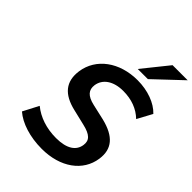

<svg xmlns="http://www.w3.org/2000/svg" viewBox="-270 -1082 1221 1221"><g transform="rotate(45 341.0 -471.5)"><path d="M334 10.7C501 10.7 619.1 -75.2 637.7 -204.6C652.3 -305.2 600.1 -366.2 476.6 -396.5L371.6 -420.4C302.7 -436 279.3 -465.8 285.6 -513.2C294.9 -576.2 352.5 -616.7 440.4 -616.7C516.1 -616.7 578.1 -593.3 625 -547.9L679.2 -648.4C631.8 -698.7 549.3 -729.5 457 -729.5C294.9 -729.5 172.4 -639.6 153.3 -505.9C138.7 -400.9 189.9 -337.4 308.6 -310.1L413.1 -285.2C486.3 -268.1 511.7 -241.7 504.9 -195.3C497.1 -138.7 447.8 -102.1 350.1 -102.1C262.7 -102.1 188 -127.9 131.8 -173.8L77.1 -68.8C133.8 -19.5 227.5 10.7 334 10.7ZM498 -780.3 682.1 -954.1H546.4L406.7 -780.3Z"/></g></svg>

Font: Winston SemiBold
Style: Italic
Weight: 600
Italic angle: -8.13011°
Designer: Vernon Adams, Kim Jin-seong, David Berlow, Cristiano Sobral
Foundry: The Winston Project Authors
Version: Version 3.004